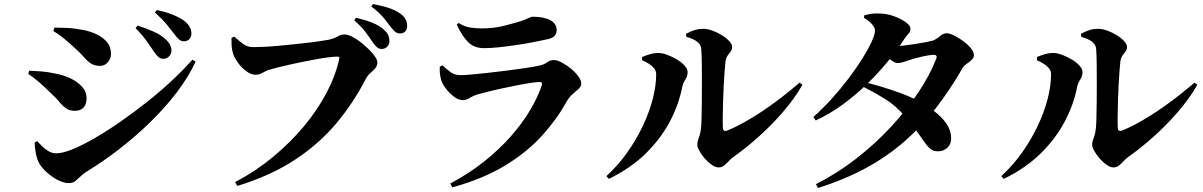

<svg xmlns="http://www.w3.org/2000/svg" viewBox="-20 -868 5970 953"><path d="M790 -576Q777 -576 766.5 -585Q756 -594 744 -612Q730 -633 708.5 -663.5Q687 -694 653 -728L663 -741Q706 -727 742.5 -711Q779 -695 802 -673Q818 -658 824.5 -644.5Q831 -631 831 -616Q831 -600 819 -588Q807 -576 790 -576ZM322 41Q299 41 271 27.5Q243 14 218 -7.5Q193 -29 177 -53Q164 -75 158 -106.5Q152 -138 152 -161L164 -168Q174 -157 188.5 -142.5Q203 -128 221 -117.5Q239 -107 259 -107Q291 -107 341 -127.5Q391 -148 453 -184Q515 -220 581.5 -266.5Q648 -313 713.5 -365Q779 -417 836 -470.5Q893 -524 935 -572L951 -562Q915 -485 857 -409Q799 -333 725 -261Q651 -189 570 -126.5Q489 -64 408 -15Q391 -4 378 9Q365 22 352.5 31.5Q340 41 322 41ZM350 -318Q325 -318 307 -331Q289 -344 272.5 -364.5Q256 -385 232 -406Q197 -441 169 -464.5Q141 -488 120 -501L125 -517Q154 -516 186 -513.5Q218 -511 259 -502Q297 -495 331 -478.5Q365 -462 387.5 -437.5Q410 -413 410 -379Q410 -366 405 -351.5Q400 -337 387 -327.5Q374 -318 350 -318ZM477 -541Q450 -541 432 -552.5Q414 -564 396.5 -584.5Q379 -605 352 -629Q322 -657 296 -678Q270 -699 245 -714L250 -731Q274 -731 310.5 -729.5Q347 -728 395 -719Q430 -712 461 -697Q492 -682 511.5 -658.5Q531 -635 531 -600Q531 -578 515.5 -559.5Q500 -541 477 -541ZM893 -663Q878 -663 867 -673.5Q856 -684 842 -703Q829 -720 808.5 -745.5Q788 -771 749 -806L758 -818Q803 -809 837.5 -795Q872 -781 894 -765Q930 -737 930 -702Q930 -685 920 -674Q910 -663 893 -663Z M1147 36Q1248 -17 1335 -89Q1422 -161 1490 -243Q1558 -325 1602.5 -410.5Q1647 -496 1664 -577Q1666 -582 1663.5 -584.5Q1661 -587 1656 -587Q1638 -587 1610.5 -583.5Q1583 -580 1549.5 -574Q1516 -568 1482 -561Q1448 -554 1416.5 -547Q1385 -540 1360 -533.5Q1335 -527 1321 -523Q1304 -519 1285.5 -508Q1267 -497 1249 -497Q1225 -497 1200.5 -516Q1176 -535 1158 -561Q1140 -587 1135 -608Q1130 -629 1129.5 -645Q1129 -661 1129 -680L1143 -686Q1166 -665 1187.5 -649.5Q1209 -634 1236 -634Q1258 -634 1290 -635.5Q1322 -637 1360 -640.5Q1398 -644 1436.5 -648Q1475 -652 1510 -656Q1545 -660 1572 -664.5Q1599 -669 1613 -671Q1636 -677 1647 -682.5Q1658 -688 1666.5 -692.5Q1675 -697 1689 -697Q1709 -697 1736 -681.5Q1763 -666 1790 -642.5Q1817 -619 1835 -596Q1853 -573 1853 -559Q1853 -541 1842.5 -529Q1832 -517 1819 -506Q1806 -495 1797 -479Q1735 -358 1649.5 -256Q1564 -154 1444 -75Q1324 4 1158 55ZM1874 -625Q1861 -625 1850.5 -634Q1840 -643 1828 -661Q1815 -681 1794.5 -708.5Q1774 -736 1738 -767L1747 -780Q1790 -770 1826 -756Q1862 -742 1886 -720Q1902 -706 1907.5 -692.5Q1913 -679 1913 -664Q1913 -648 1902 -636.5Q1891 -625 1874 -625ZM1965 -702Q1950 -702 1939.5 -712Q1929 -722 1914 -741Q1902 -758 1883 -781Q1864 -804 1823 -836L1831 -848Q1875 -840 1909.5 -828.5Q1944 -817 1966 -801Q1985 -788 1993 -772.5Q2001 -757 2001 -739Q2001 -722 1991.5 -712Q1982 -702 1965 -702Z M2215 43Q2309 -7 2384.5 -67.5Q2460 -128 2517 -193Q2574 -258 2612 -322.5Q2650 -387 2669 -444Q2674 -462 2658 -461Q2644 -461 2614 -456.5Q2584 -452 2546.5 -444.5Q2509 -437 2471 -429Q2433 -421 2400.5 -412.5Q2368 -404 2349 -399Q2327 -392 2310.5 -381.5Q2294 -371 2278 -371Q2255 -371 2232 -389Q2209 -407 2192 -430Q2175 -453 2170 -470Q2165 -488 2163.5 -503.5Q2162 -519 2163 -537L2176 -544Q2200 -521 2219 -508Q2238 -495 2268 -495Q2286 -495 2323 -498.5Q2360 -502 2406.5 -507Q2453 -512 2499.5 -518Q2546 -524 2586.5 -530Q2627 -536 2650 -541Q2679 -546 2694.5 -558Q2710 -570 2728 -570Q2745 -570 2768 -558Q2791 -546 2813 -528Q2835 -510 2850 -490Q2865 -470 2865 -453Q2865 -439 2852 -427Q2839 -415 2822 -400.5Q2805 -386 2792 -363Q2746 -279 2672 -196.5Q2598 -114 2488 -47Q2378 20 2225 62ZM2383 -629Q2334 -629 2304 -658.5Q2274 -688 2247 -746L2256 -754Q2287 -735 2315.5 -731Q2344 -727 2369 -727Q2428 -727 2473 -738Q2518 -749 2548 -758Q2572 -765 2586.5 -771Q2601 -777 2609.5 -781Q2618 -785 2624 -785Q2679 -785 2711 -768Q2743 -751 2743 -718Q2743 -703 2734 -691.5Q2725 -680 2701 -674Q2670 -667 2629 -659Q2588 -651 2543.5 -644.5Q2499 -638 2457.5 -633.5Q2416 -629 2383 -629Z M3547 -37Q3531 -37 3512.5 -50Q3494 -63 3478 -81.5Q3462 -100 3451.5 -119Q3441 -138 3441 -150Q3441 -161 3444.5 -171.5Q3448 -182 3452.5 -195.5Q3457 -209 3459 -228Q3461 -241 3462 -276.5Q3463 -312 3463.5 -359Q3464 -406 3464 -456Q3464 -506 3463.5 -550Q3463 -594 3461 -623Q3460 -646 3440.5 -661Q3421 -676 3387 -685L3385 -700Q3411 -714 3430 -719.5Q3449 -725 3470 -725Q3492 -725 3516.5 -716Q3541 -707 3563.5 -693Q3586 -679 3600 -663.5Q3614 -648 3614 -635Q3614 -622 3607 -613Q3600 -604 3592 -593Q3584 -582 3581 -563Q3579 -545 3576.5 -512.5Q3574 -480 3572 -441.5Q3570 -403 3569 -363.5Q3568 -324 3567.5 -291Q3567 -258 3568 -236Q3568 -211 3592 -221Q3643 -242 3703.5 -278Q3764 -314 3827 -360.5Q3890 -407 3949 -458L3963 -447Q3922 -376 3864.5 -310Q3807 -244 3743.5 -187.5Q3680 -131 3619 -88Q3608 -80 3597 -68Q3586 -56 3574 -46.5Q3562 -37 3547 -37ZM2990 6Q3047 -46 3092.5 -110Q3138 -174 3170.5 -242.5Q3203 -311 3220 -377Q3237 -443 3237 -500Q3237 -516 3227 -528.5Q3217 -541 3201.5 -551Q3186 -561 3167 -569V-585Q3186 -593 3206 -599Q3226 -605 3249 -605Q3267 -605 3291.5 -596Q3316 -587 3339.5 -573Q3363 -559 3378 -542.5Q3393 -526 3393 -510Q3393 -490 3381.5 -472.5Q3370 -455 3366 -435Q3349 -348 3304.5 -264Q3260 -180 3185.5 -106.5Q3111 -33 3002 20Z M4030 46Q4135 -7 4229 -80Q4323 -153 4401.5 -237.5Q4480 -322 4538 -409Q4596 -496 4627 -576Q4635 -596 4614 -596Q4603 -596 4578.5 -591.5Q4554 -587 4529.5 -580.5Q4505 -574 4491 -569Q4475 -564 4462.5 -559.5Q4450 -555 4434 -555Q4422 -555 4402.5 -570Q4383 -585 4361 -603L4381 -642Q4397 -640 4407.5 -639.5Q4418 -639 4428 -639Q4440 -639 4466 -642Q4492 -645 4522 -649.5Q4552 -654 4577 -659Q4602 -664 4612 -667Q4630 -675 4646 -689Q4662 -703 4680 -703Q4692 -703 4714 -692.5Q4736 -682 4759 -665.5Q4782 -649 4798 -630Q4814 -611 4814 -594Q4814 -581 4802.5 -570.5Q4791 -560 4777.5 -550.5Q4764 -541 4757 -529Q4696 -423 4626 -332.5Q4556 -242 4471 -167.5Q4386 -93 4280 -35Q4174 23 4040 65ZM4639 -117Q4617 -116 4602.5 -126Q4588 -136 4573 -156.5Q4558 -177 4535.5 -209.5Q4513 -242 4474 -288Q4426 -344 4374.5 -376Q4323 -408 4265 -437L4280 -458Q4313 -450 4356.5 -437Q4400 -424 4447 -407Q4494 -390 4535 -368Q4577 -346 4614.5 -318Q4652 -290 4675.5 -257.5Q4699 -225 4701 -187Q4703 -156 4684.5 -137Q4666 -118 4639 -117ZM4017 -287Q4063 -328 4107.5 -377Q4152 -426 4191 -477.5Q4230 -529 4259.5 -576Q4289 -623 4306 -660Q4323 -697 4323 -717Q4323 -731 4307.5 -748.5Q4292 -766 4268 -780L4270 -792Q4285 -796 4301 -799Q4317 -802 4343 -801Q4380 -801 4416 -788Q4452 -775 4475.5 -758Q4499 -741 4499 -727Q4499 -711 4491 -703Q4483 -695 4469 -675Q4435 -622 4388 -564.5Q4341 -507 4284.5 -452Q4228 -397 4164 -350Q4100 -303 4029 -270Z M5507 -37Q5491 -37 5472.5 -50Q5454 -63 5438 -81.5Q5422 -100 5411.5 -119Q5401 -138 5401 -150Q5401 -161 5404.5 -171.5Q5408 -182 5412.5 -195.5Q5417 -209 5419 -228Q5421 -241 5422 -276.5Q5423 -312 5423.5 -359Q5424 -406 5424 -456Q5424 -506 5423.5 -550Q5423 -594 5421 -623Q5420 -646 5400.5 -661Q5381 -676 5347 -685L5345 -700Q5371 -714 5390 -719.5Q5409 -725 5430 -725Q5452 -725 5476.5 -716Q5501 -707 5523.5 -693Q5546 -679 5560 -663.5Q5574 -648 5574 -635Q5574 -622 5567 -613Q5560 -604 5552 -593Q5544 -582 5541 -563Q5539 -545 5536.5 -512.5Q5534 -480 5532 -441.5Q5530 -403 5529 -363.5Q5528 -324 5527.5 -291Q5527 -258 5528 -236Q5528 -211 5552 -221Q5603 -242 5663.5 -278Q5724 -314 5787 -360.5Q5850 -407 5909 -458L5923 -447Q5882 -376 5824.5 -310Q5767 -244 5703.5 -187.5Q5640 -131 5579 -88Q5568 -80 5557 -68Q5546 -56 5534 -46.5Q5522 -37 5507 -37ZM4950 6Q5007 -46 5052.5 -110Q5098 -174 5130.5 -242.5Q5163 -311 5180 -377Q5197 -443 5197 -500Q5197 -516 5187 -528.5Q5177 -541 5161.5 -551Q5146 -561 5127 -569V-585Q5146 -593 5166 -599Q5186 -605 5209 -605Q5227 -605 5251.5 -596Q5276 -587 5299.5 -573Q5323 -559 5338 -542.5Q5353 -526 5353 -510Q5353 -490 5341.5 -472.5Q5330 -455 5326 -435Q5309 -348 5264.5 -264Q5220 -180 5145.5 -106.5Q5071 -33 4962 20Z"/></svg>

Font: Noto Serif SC ExtraLight ExtraBold
Style: Regular
Weight: 800
Version: Version 2.002-H1;hotconv 1.1.0;makeotfexe 2.6.0